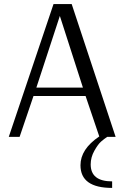

<svg xmlns="http://www.w3.org/2000/svg" viewBox="-20 -670 608 940"><path d="M529 250Q374 250 374 139Q374 60 466 -2L399 -200H144L76 0H23L242 -650H331L546 0H505Q490 10 475 23Q460 36 442 68Q424 100 424 135Q424 218 529 218ZM158 -241H386L273 -592Z"/></svg>

Font: Arsenal
Style: Regular
Weight: 400
Designer: Andrij Shevchenko
Foundry: Stairsfor
Version: Version 2.001;PS 002.001;hotconv 1.0.88;makeotf.lib2.5.64775